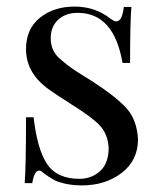

<svg xmlns="http://www.w3.org/2000/svg" viewBox="-20 -549 486 583"><path d="M221 -6Q258 -6 284 -29.5Q310 -53 310 -101Q307 -142 283.5 -167.5Q260 -193 197 -232Q142 -267 121 -283Q59 -331 59 -400Q59 -461 101 -495Q143 -529 207 -529Q269 -529 316 -492Q327 -484 333 -484Q351 -484 356 -528H379Q375 -484 375 -358H352Q326 -510 216 -510Q179 -510 156.5 -489Q134 -468 134 -433Q134 -398 157 -375Q183 -351 214 -331L262 -301Q337 -252 366.5 -217.5Q396 -183 399 -126Q399 -62 349.5 -24Q300 14 228 14Q185 14 149 0Q128 -11 108 -27Q104 -31 99 -31Q84 -31 78 7H55Q59 -44 59 -193H82Q93 -96 123 -51Q153 -6 221 -6Z"/></svg>

Font: Playfair Display
Style: Regular
Weight: 400
Designer: Claus Eggers S?rensen
Foundry: Claus Eggers S?rensen
Version: Version 1.003